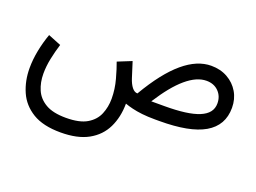

<svg xmlns="http://www.w3.org/2000/svg" viewBox="-98 -614 1445 1084"><g transform="rotate(20 624.0 -71.5)"><path d="M336.4 251.5Q438 251.5 502.2 215.8Q566.4 180.2 597.2 116.9Q627.9 53.7 628.4 -27.8Q648.4 -20.5 674.6 -14.2Q700.7 -7.8 734.9 -3.9Q769 0 813 0H838.9Q929.2 0 996.8 -12.7Q1064.5 -25.4 1109.4 -51.5Q1154.3 -77.6 1176.8 -117.2Q1199.2 -156.7 1199.2 -210Q1199.2 -262.2 1174.8 -303.7Q1150.4 -345.2 1107.4 -369.4Q1064.5 -393.6 1008.8 -393.6Q966.8 -393.6 924.8 -376Q882.8 -358.4 840.6 -322.8Q798.3 -287.1 755.6 -232.7Q712.9 -178.2 669.4 -104Q651.4 -104 636.2 -123Q621.1 -142.1 610.8 -174.3L581.5 -266.6L498 -232.9Q511.7 -196.8 527.3 -140.1Q543 -83.5 543 -25.4Q543 23.9 525.1 67.1Q507.3 110.4 462.6 137Q418 163.6 336.4 163.6Q258.8 163.6 214.4 137.7Q169.9 111.8 151.1 68.4Q132.3 24.9 132.3 -27.8Q132.3 -72.3 142.1 -119.6Q151.9 -167 166 -211.9L88.4 -243.2Q69.8 -191.4 59.1 -137Q48.3 -82.5 48.3 -30.8Q48.3 45.9 76.4 110.1Q104.5 174.3 167.7 212.9Q231 251.5 336.4 251.5ZM1012.2 -304.7Q1057.6 -304.7 1085.4 -276.4Q1113.3 -248 1113.3 -205.1Q1113.3 -174.8 1096.2 -152.8Q1079.1 -130.9 1044.7 -116.7Q1010.3 -102.5 958.5 -95.7Q906.7 -88.9 836.9 -88.9H758.3Q792.5 -142.6 825.4 -183.1Q858.4 -223.6 890.4 -250.7Q922.4 -277.8 952.9 -291.3Q983.4 -304.7 1012.2 -304.7Z"/></g></svg>

Font: Vazirmatn NL
Style: Regular
Weight: 400
Designer: Saber Rastikerdar
Foundry: Saber Rastikerdar
Version: Version 33.003